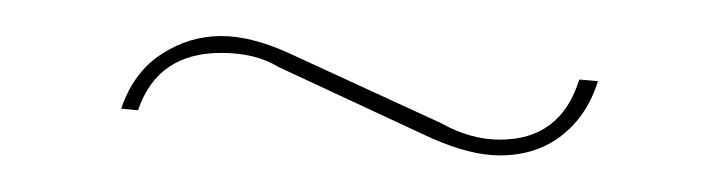

<svg xmlns="http://www.w3.org/2000/svg" viewBox="-20 -392 397 106"><path d="M102.1 -372.1Q118.7 -372.1 139.2 -362.8L223.1 -324.2Q239.7 -314.9 255.9 -314.9Q289.6 -314.9 299.8 -348.1L310.1 -347.2Q304.2 -328.1 290 -317.1Q275.9 -306.2 255.9 -306.2Q239.7 -306.2 217.8 -315.9L133.8 -355Q121.1 -362.8 102.1 -362.8Q66.9 -362.8 56.2 -331.1L46.9 -332Q53.7 -352.1 69.1 -362.1Q84.5 -372.1 102.1 -372.1Z"/></svg>

Font: Rawengulk
Style: Ultralight
Weight: 200
Version: Version 0.92